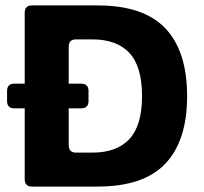

<svg xmlns="http://www.w3.org/2000/svg" viewBox="-20 -687 751 707"><path d="M98 0Q71 0 71 -27V-640Q71 -667 98 -667H339Q509 -667 589 -582.5Q669 -498 669 -333Q669 -169 589 -84.5Q509 0 339 0ZM233 -153Q233 -125 260 -125H320Q410 -125 456.5 -175Q503 -225 503 -333Q503 -442 456.5 -492Q410 -542 320 -542H260Q233 -542 233 -515ZM33 -288Q6 -288 6 -315V-352Q6 -379 33 -379H278Q306 -379 306 -352V-315Q306 -288 278 -288Z"/></svg>

Font: Pitagon Sans
Style: Bold
Weight: 700
Designer: Travis Tran
Foundry: Pitagon
Version: Version 1.001; ttfautohint (v1.8.4.7-5d5b);gftools[0.9.26]